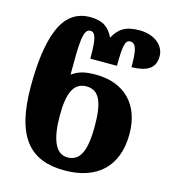

<svg xmlns="http://www.w3.org/2000/svg" viewBox="-114 -858 858 961"><g transform="rotate(15 315.0 -377.5)"><path d="M308 10C476 10 576 -81 576 -250C576 -404 484 -494 337 -494C280 -494 248 -485 217 -463H214C214 -621 215 -699 253 -699C281 -699 289 -667 289 -564H427C427 -663 433 -699 460 -699C493 -699 499 -657 499 -576C579 -578 621 -602 621 -665C621 -722 567 -765 491 -765C415 -765 384 -739 357 -691C335 -739 302 -765 236 -765C162 -765 111 -726 80 -651C50 -579 37 -476 37 -353C37 -91 129 10 308 10ZM306 -57C244 -57 215 -127 215 -250C215 -369 242 -425 307 -425C373 -425 398 -368 398 -242C398 -118 372 -57 306 -57Z"/></g></svg>

Font: Noto Serif Georgian Extra
Style: Regular
Weight: 800
Designer: Monotype Design Team
Foundry: Monotype Imaging Inc.
Version: Version 1.901